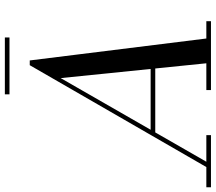

<svg xmlns="http://www.w3.org/2000/svg" viewBox="-115 -840 910 810"><g transform="rotate(-90 340.0 -435.0)"><path d="M29 0 470 -764.5H490L585 0H480L415.5 -634L51.5 0ZM-45 0V-19.5H175V0ZM365 0V-19.5H655.5V0ZM182 -235V-254.5H514.5V-235ZM347 -850V-869.5H587V-850Z"/></g></svg>

Font: Bodoni Moda SC
Style: Italic
Weight: 400
Italic angle: -13°
Designer: Owen Earl
Foundry: indestructible type
Version: Version 2.005